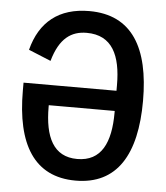

<svg xmlns="http://www.w3.org/2000/svg" viewBox="-52 -756 704 815"><g transform="rotate(5 300.0 -349.0)"><path d="M300 12C477 12 556 -122 556 -350C556 -575 479 -710 296 -710C167 -710 86 -645 55 -524L150 -485C178 -584 228 -617 293 -617C402 -617 440 -533 440 -407V-383H44V-349C44 -121 123 12 300 12ZM299 -80C197 -80 159 -162 159 -290V-297H440V-290C440 -162 402 -80 299 -80Z"/></g></svg>

Font: IBM Mono Medium
Style: Regular
Weight: 500
Monospace: yes
Designer: Mike Abbink, Paul van der Laan, Pieter van Rosmalen
Foundry: Bold Monday
Version: Version 2.3